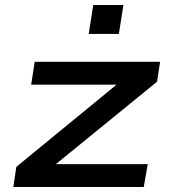

<svg xmlns="http://www.w3.org/2000/svg" viewBox="-20 -744 685 764"><path d="M33 0 45 -80 485 -441 474 -407H104L118 -498H617L605 -419L162 -58L174 -91H568L552 0ZM333 -609 351 -724H471L453 -609Z"/></svg>

Font: Nunito Sans 7pt Expanded SemiBold
Style: Italic
Weight: 600
Width: 7
Italic angle: -9°
Designer: Vernon Adams
Foundry: Vernon Adams
Version: Version 3.101;gftools[0.9.27]